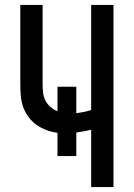

<svg xmlns="http://www.w3.org/2000/svg" viewBox="-20 -755 540 775"><path d="M348 0V-231Q333 -228 318 -225Q303 -222 288 -220V-125H212V-219Q189 -222 167.5 -230Q146 -238 127.5 -251Q109 -264 95 -283Q81 -302 73.5 -323.5Q66 -345 64 -368Q62 -391 62 -414V-735H152V-414Q152 -397 154 -380.5Q156 -364 163.5 -349Q171 -334 184 -323Q197 -312 212 -306V-405H288V-298Q303 -300 318 -303Q333 -306 348 -311V-735H438V0Z"/></svg>

Font: Iosevka SS04 Medium
Style: Regular
Weight: 500
Monospace: yes
Designer: Belleve Invis
Foundry: Belleve Invis
Version: Version 19.0.0; ttfautohint (v1.8.4)